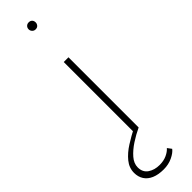

<svg xmlns="http://www.w3.org/2000/svg" viewBox="-361 -688 890 890"><g transform="rotate(-45 84.0 -242.5)"><path d="M82 -682Q82 -673 88.5 -666Q95 -659 105 -659Q116 -659 122 -666Q128 -673 128 -682Q128 -692 122 -698.5Q116 -705 105 -705Q95 -705 88.5 -698.5Q82 -692 82 -682ZM90 -460V0H121V-460ZM146 160Q135 173 114.5 182.5Q94 192 67 192Q34 192 10.5 176Q-13 160 -13 128Q-13 102 7.5 78.5Q28 55 58.5 35Q89 15 121 0L104 -14Q69 4 35 25.5Q1 47 -21 74Q-43 101 -43 134Q-43 160 -30.5 179.5Q-18 199 6.5 209.5Q31 220 66 220Q98 220 124 207.5Q150 195 161 180Z"/></g></svg>

Font: Jost ExtraLight
Style: Regular
Weight: 250
Version: Version 3.710